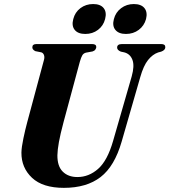

<svg xmlns="http://www.w3.org/2000/svg" viewBox="-20 -918 838 950"><path d="M539.5 -220.5 631.5 -539.5Q646.5 -592.5 635.2 -622Q624 -651.5 594.5 -659L578 -662.5Q559.5 -670 559.5 -682.5Q559.5 -700 583.5 -700H778Q798 -700 798 -684.5Q798 -670 777.5 -662.5L762.5 -658.5Q735 -649 712.5 -621Q690 -593 674 -536.5L582 -217.5Q547 -95.5 477.8 -42Q408.5 11.5 296 11.5Q191.5 11.5 138.5 -38.2Q85.5 -88 86 -163Q86.5 -189.5 95.8 -233.5Q105 -277.5 114.5 -312.5L197 -619.5Q201.5 -634 197.8 -645Q194 -656 184.5 -659L154.5 -665Q139.5 -673 140 -684Q140 -700 160 -700H436Q456.5 -700 456.5 -685Q456 -679 451.8 -672.8Q447.5 -666.5 438 -663.5L405.5 -657.5Q393.5 -654.5 387.5 -644.8Q381.5 -635 375 -612.5L294.5 -314Q278.5 -254 271.5 -215.2Q264.5 -176.5 264 -150Q263.5 -95.5 290.5 -68.8Q317.5 -42 363 -42Q419.5 -42 465.5 -82.5Q511.5 -123 539.5 -220.5ZM402 -750Q366 -750 349.8 -770Q333.5 -790 342.5 -823.5Q351 -857.5 378 -877.8Q405 -898 441 -898Q477 -898 493 -877.8Q509 -857.5 500 -823.5Q491.5 -790.5 464.8 -770.2Q438 -750 402 -750ZM603 -750Q567.5 -750 551 -770Q534.5 -790 543.5 -823.5Q552 -857 579.2 -877.5Q606.5 -898 642 -898Q678.5 -898 694.8 -877.8Q711 -857.5 702.5 -823.5Q693.5 -790.5 666.5 -770.2Q639.5 -750 603 -750Z"/></svg>

Font: Fraunces 72pt
Style: Bold Italic
Weight: 700
Italic angle: -16°
Version: Version 1.000;[b76b70a41]